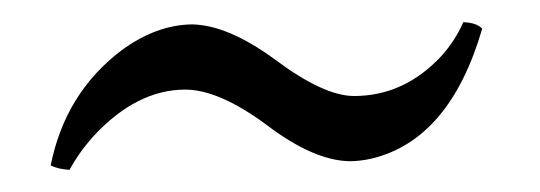

<svg xmlns="http://www.w3.org/2000/svg" viewBox="-20 -359 489 174"><path d="M25.9 -209Q39.1 -274.9 90.3 -313.5Q121.6 -336.4 153.8 -336.9Q186.5 -336.4 229 -305.2Q273.4 -272 300.8 -272Q346.2 -272 379.9 -308.1Q392.6 -322.3 399.9 -338.9Q412.1 -338.4 417 -333Q387.7 -232.4 316.9 -215.3Q306.2 -212.9 296.9 -212.9Q264.2 -213.4 221.2 -246.1Q178.2 -277.8 147.9 -277.8Q104 -277.8 64.9 -235.8Q51.8 -221.2 43 -205.1Q33.2 -205.6 25.9 -209Z"/></svg>

Font: Linux Libertine Display O
Style: Regular
Weight: 400
Designer: Philipp H. Poll
Foundry: Philipp H. Poll
Version: Version 5.0.9